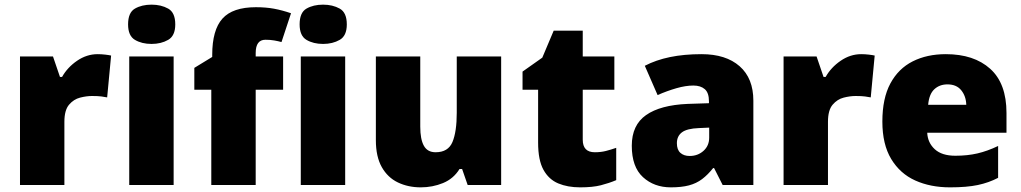

<svg xmlns="http://www.w3.org/2000/svg" viewBox="-20 -796 4392 826"><path d="M400 -563Q416 -563 433 -561Q450 -559 458 -557L441 -377Q431 -379 416.5 -381Q402 -383 376 -383Q352 -383 324.5 -376Q297 -369 277 -345.5Q257 -322 257 -272V0H66V-553H208L238 -465H247Q270 -506 311.5 -534.5Q353 -563 400 -563Z M632 -776Q673 -776 703.5 -759Q734 -742 734 -691Q734 -642 703.5 -624.5Q673 -607 632 -607Q590 -607 560.5 -624.5Q531 -642 531 -691Q531 -742 560.5 -759Q590 -776 632 -776ZM727 -553V0H536V-553Z M1198 -410H1080V0H889V-410H816V-504L893 -551V-560Q893 -667 937 -716Q981 -765 1081 -765Q1124 -765 1159 -758.5Q1194 -752 1232 -739L1191 -615Q1177 -619 1159.5 -622Q1142 -625 1122 -625Q1080 -625 1080 -568V-553H1198Z M1370 -776Q1411 -776 1441.5 -759Q1472 -742 1472 -691Q1472 -642 1441.5 -624.5Q1411 -607 1370 -607Q1328 -607 1298.5 -624.5Q1269 -642 1269 -691Q1269 -742 1298.5 -759Q1328 -776 1370 -776ZM1465 -553V0H1274V-553Z M2136 -553V0H1992L1968 -69H1957Q1931 -27 1886 -8.5Q1841 10 1790 10Q1736 10 1692 -11Q1648 -32 1622.5 -77Q1597 -122 1597 -193V-553H1788V-251Q1788 -197 1803.5 -169Q1819 -141 1854 -141Q1908 -141 1926.5 -185Q1945 -229 1945 -311V-553Z M2539 -141Q2565 -141 2586.5 -146.5Q2608 -152 2631 -160V-21Q2600 -8 2565 1Q2530 10 2476 10Q2422 10 2381.5 -7Q2341 -24 2318 -65.5Q2295 -107 2295 -182V-410H2228V-488L2313 -548L2362 -664H2487V-553H2623V-410H2487V-195Q2487 -141 2539 -141Z M2998 -563Q3103 -563 3162 -511Q3221 -459 3221 -363V0H3089L3052 -73H3048Q3025 -44 3000.5 -25.5Q2976 -7 2944 1.5Q2912 10 2866 10Q2794 10 2746 -34Q2698 -78 2698 -169Q2698 -258 2759.5 -301Q2821 -344 2938 -349L3030 -352V-360Q3030 -397 3012 -412.5Q2994 -428 2963 -428Q2930 -428 2890 -416.5Q2850 -405 2809 -387L2754 -513Q2802 -538 2862.5 -550.5Q2923 -563 2998 -563ZM2987 -245Q2935 -243 2913.5 -226.5Q2892 -210 2892 -180Q2892 -152 2907 -138.5Q2922 -125 2947 -125Q2982 -125 3006.5 -147Q3031 -169 3031 -204V-247Z M3685 -563Q3701 -563 3718 -561Q3735 -559 3743 -557L3726 -377Q3716 -379 3701.5 -381Q3687 -383 3661 -383Q3637 -383 3609.5 -376Q3582 -369 3562 -345.5Q3542 -322 3542 -272V0H3351V-553H3493L3523 -465H3532Q3555 -506 3596.5 -534.5Q3638 -563 3685 -563Z M4049 -563Q4170 -563 4240 -500Q4310 -437 4310 -310V-225H3969Q3971 -182 4001.5 -154Q4032 -126 4090 -126Q4142 -126 4185 -136Q4228 -146 4274 -168V-31Q4234 -10 4186.5 0Q4139 10 4067 10Q3983 10 3917.5 -19.5Q3852 -49 3814 -112Q3776 -175 3776 -273Q3776 -373 3810.5 -437Q3845 -501 3906.5 -532Q3968 -563 4049 -563ZM4056 -433Q4022 -433 3999.5 -412Q3977 -391 3973 -345H4137Q4136 -382 4115.5 -407.5Q4095 -433 4056 -433Z"/></svg>

Font: Noto Kufi Arabic Black
Style: Regular
Weight: 900
Designer: Monotype Design Team, David Williams, Khaled Hosny
Foundry: Google LLC
Version: Version 2.109; ttfautohint (v1.8.4.7-5d5b)